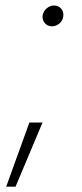

<svg xmlns="http://www.w3.org/2000/svg" viewBox="-20 -538 303 712"><path d="M2.9 154.3 88.9 -83.5H137.7L37.6 154.3ZM172.9 -440.4Q156.2 -440.4 146 -452.6Q135.7 -464.8 138.2 -481.9Q141.1 -496.6 153.3 -507.1Q165.5 -517.6 180.2 -517.6Q197.3 -517.6 207.3 -505.4Q217.3 -493.2 214.4 -476.1Q212.4 -461.4 200.2 -450.9Q188 -440.4 172.9 -440.4Z"/></svg>

Font: Inter Extra Light
Style: Italic
Weight: 200
Italic angle: -9.39999°
Designer: Rasmus Andersson
Foundry: rsms
Version: Version 4.000;git-3c8e0fc